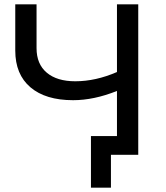

<svg xmlns="http://www.w3.org/2000/svg" viewBox="-20 -720 772 893"><path d="M320 -254Q192 -254 121.5 -314Q51 -374 51 -485V-700H150V-496Q150 -422 197.5 -382Q245 -342 330 -342Q425 -342 524 -385V-700H623V0H496V153H403V-87H524V-297Q417 -254 320 -254Z"/></svg>

Font: Montserrat Medium
Style: Regular
Weight: 500
Designer: Julieta Ulanovsky
Foundry: Julieta Ulanovsky
Version: Version 9.000; ttfautohint (v1.8.4.7-5d5b)